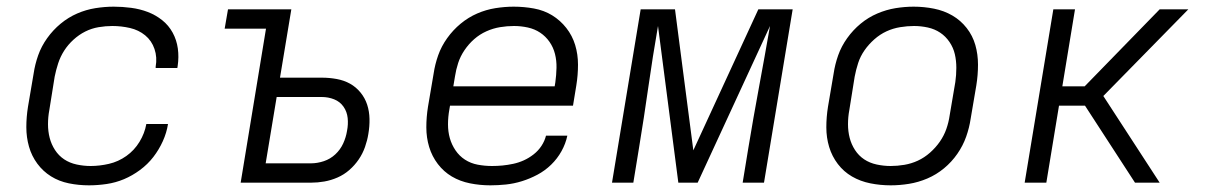

<svg xmlns="http://www.w3.org/2000/svg" viewBox="-20 -548 3640 576"><path d="M247 8Q216 8 186.5 2Q157 -4 133 -19Q109 -34 92 -57Q75 -80 67 -108Q59 -136 59 -166.5Q59 -197 64 -228L81 -328Q85 -355 94.5 -382Q104 -409 121.5 -433.5Q139 -458 162 -477Q185 -496 211.5 -507.5Q238 -519 266 -523.5Q294 -528 321 -528Q347 -528 373.5 -524.5Q400 -521 423.5 -512Q447 -503 466.5 -487.5Q486 -472 498 -450Q510 -428 513.5 -402.5Q517 -377 513 -350L512 -344H447V-348Q452 -376 443.5 -401Q435 -426 415.5 -442Q396 -458 370 -464Q344 -470 317 -470Q297 -470 276 -466.5Q255 -463 236 -453.5Q217 -444 200.5 -429Q184 -414 172.5 -396Q161 -378 154.5 -358Q148 -338 144 -318L128 -218Q124 -197 124 -175.5Q124 -154 129 -134.5Q134 -115 145 -98Q156 -81 172.5 -70Q189 -59 210 -54.5Q231 -50 252 -50Q279 -50 307 -56.5Q335 -63 359 -80Q383 -97 398.5 -122.5Q414 -148 419 -176H484Q480 -150 468.5 -124.5Q457 -99 440 -77Q423 -55 400 -38Q377 -21 352 -10.5Q327 0 300 4Q273 8 247 8Z M702 0 778 -462H654L664 -520H854L820 -315H946Q968 -315 990 -311Q1012 -307 1030 -297Q1048 -287 1061.5 -270.5Q1075 -254 1081.5 -234Q1088 -214 1088.5 -191.5Q1089 -169 1085 -146Q1082 -127 1075 -107Q1068 -87 1056 -69.5Q1044 -52 1028 -38Q1012 -24 992.5 -15.5Q973 -7 953 -3.5Q933 0 913 0ZM913 -58Q932 -58 951.5 -64.5Q971 -71 986 -85Q1001 -99 1009.5 -117.5Q1018 -136 1021 -155Q1025 -175 1023 -194Q1021 -213 1010.5 -228Q1000 -243 982.5 -250Q965 -257 945 -257H810L777 -58Z M1451 8Q1420 8 1390 2Q1360 -4 1335.5 -18.5Q1311 -33 1293.5 -56Q1276 -79 1267.5 -107Q1259 -135 1259 -166Q1259 -197 1264 -228L1281 -328Q1285 -355 1294.5 -382Q1304 -409 1321.5 -433.5Q1339 -458 1362 -477Q1385 -496 1411.5 -507.5Q1438 -519 1466 -523.5Q1494 -528 1521 -528Q1552 -528 1582 -522.5Q1612 -517 1636.5 -502Q1661 -487 1679 -464Q1697 -441 1705.5 -413Q1714 -385 1714 -354Q1714 -323 1709 -292L1699 -231H1330L1328 -219Q1324 -197 1324 -175Q1324 -153 1329.5 -133.5Q1335 -114 1346.5 -97Q1358 -80 1375 -69Q1392 -58 1413 -54Q1434 -50 1456 -50Q1472 -50 1487.5 -51.5Q1503 -53 1519.5 -56.5Q1536 -60 1551.5 -67Q1567 -74 1581 -85Q1595 -96 1604.5 -110.5Q1614 -125 1618 -141H1682Q1677 -117 1664.5 -94.5Q1652 -72 1633.5 -54Q1615 -36 1592.5 -24Q1570 -12 1546 -4.5Q1522 3 1498 5.5Q1474 8 1451 8ZM1340 -289H1644L1646 -301Q1649 -323 1649.5 -344.5Q1650 -366 1645 -386Q1640 -406 1628.5 -422.5Q1617 -439 1600.5 -450Q1584 -461 1563.5 -465.5Q1543 -470 1522 -470Q1501 -470 1480 -466.5Q1459 -463 1439 -454Q1419 -445 1402.5 -430.5Q1386 -416 1373.5 -397.5Q1361 -379 1354.5 -359Q1348 -339 1345 -319Z M1816 0 1902 -520H2005L2060 -97L2255 -520H2358L2272 0H2208L2225 -104Q2240 -195 2257 -286.5Q2274 -378 2290 -470L2073 0H2015L1954 -470Q1938 -378 1925 -286.5Q1912 -195 1897 -104L1880 0Z M2652 8Q2621 8 2591 2Q2561 -4 2536 -18.5Q2511 -33 2493.5 -56Q2476 -79 2467.5 -107Q2459 -135 2459 -166Q2459 -197 2464 -228L2481 -328Q2485 -355 2494.5 -382Q2504 -409 2521.5 -433.5Q2539 -458 2562 -477Q2585 -496 2612 -507.5Q2639 -519 2666.5 -523.5Q2694 -528 2721 -528Q2752 -528 2782 -522Q2812 -516 2837 -501.5Q2862 -487 2880 -464Q2898 -441 2906 -413Q2914 -385 2914 -354Q2914 -323 2909 -292L2892 -192Q2888 -165 2878.5 -138Q2869 -111 2852 -86.5Q2835 -62 2812 -43Q2789 -24 2762 -12.5Q2735 -1 2707 3.5Q2679 8 2652 8ZM2652 -50Q2672 -50 2693 -53.5Q2714 -57 2733.5 -66Q2753 -75 2770 -90Q2787 -105 2799.5 -123Q2812 -141 2819 -161Q2826 -181 2829 -202L2846 -302Q2849 -323 2849 -344.5Q2849 -366 2844.5 -385.5Q2840 -405 2828.5 -422Q2817 -439 2800.5 -450Q2784 -461 2763.5 -465.5Q2743 -470 2722 -470Q2702 -470 2680.5 -466.5Q2659 -463 2639.5 -454Q2620 -445 2603 -430Q2586 -415 2573.5 -397Q2561 -379 2554.5 -359Q2548 -339 2544 -318L2528 -218Q2524 -197 2524 -175.5Q2524 -154 2529 -134.5Q2534 -115 2545 -98Q2556 -81 2572.5 -70Q2589 -59 2610 -54.5Q2631 -50 2652 -50Z M3054 0 3140 -520H3205L3167 -289H3234L3459 -520H3545L3290 -260L3459 0H3385L3235 -231H3157L3119 0Z"/></svg>

Font: Iosevka Light Extended Oblique
Style: Regular
Weight: 300
Width: 7
Italic angle: -9°
Monospace: yes
Designer: Belleve Invis
Foundry: Belleve Invis
Version: Version 32.5.0; ttfautohint (v1.8.4)